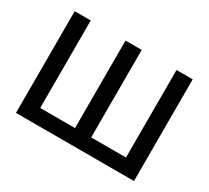

<svg xmlns="http://www.w3.org/2000/svg" viewBox="-139 -936 1261 1161"><g transform="rotate(30 491.5 -355.0)"><path d="M80 0H904V-710H791V-99H548V-710H435V-99H192V-710H80Z"/></g></svg>

Font: FIGSv2-sans-serif SemiBold
Style: Regular
Weight: 600
Designer: Matt McInerney, Pablo Impallari, Rodrigo Fuenzalida,Mirko Velimirovic
Foundry: Matt McInerney, Pablo Impallari, Rodrigo Fuenzalida
Version: Version 4.021;hotconv 1.0.109;makeotfexe 2.5.65596